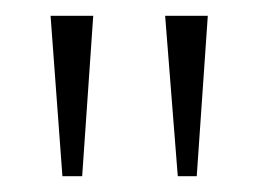

<svg xmlns="http://www.w3.org/2000/svg" viewBox="-20 -734 327 243"><path d="M205 -511H229L243 -714H189ZM59 -511H84L98 -714H44Z"/></svg>

Font: Noto Serif Bengali SemiCondensed ExtraLight
Style: Regular
Weight: 200
Width: 4
Designer: Juan Bruce, Universal Thirst, Indian Type Foundry and the Monotype Design Team.
Foundry: Monotype Imaging Inc.
Version: Version 2.003